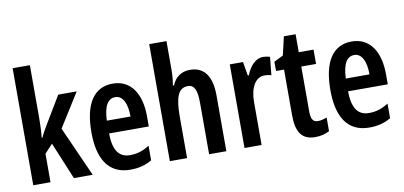

<svg xmlns="http://www.w3.org/2000/svg" viewBox="-71 -989 2582 1228"><g transform="rotate(-10 1219.5 -375.0)"><path d="M171 -412V-760H59V0H171V-185L223 -241L323 0H445L300 -325L437 -543H317L206 -358C194 -338 181 -314 169 -289H165C169 -328 171 -369 171 -412Z M672 -552C548 -552 484 -452 484 -268C484 -102 543 10 689 10C741 10 787 -1 829 -26V-121C785 -93 747 -82 703 -82C630 -82 595 -134 594 -242H852V-309C852 -453 790 -552 672 -552ZM673 -464C723 -464 748 -407 748 -325H594C598 -422 626 -464 673 -464Z M1058 -574V-760H946V0H1058V-269C1058 -396 1080 -453 1143 -453C1184 -453 1201 -417 1201 -333V0H1313V-362C1313 -485 1267 -553 1173 -553C1120 -553 1077 -525 1057 -473H1049C1055 -504 1058 -538 1058 -574Z M1648 -553C1598 -553 1560 -508 1539 -453H1532L1517 -543H1431V0H1542V-279C1542 -372 1578 -435 1637 -435C1654 -435 1669 -433 1681 -428L1693 -546C1676 -551 1662 -553 1648 -553Z M1925 -88C1890 -88 1879 -111 1879 -159V-450H1975V-543H1879V-660H1803L1775 -540L1715 -510V-450H1767V-152C1767 -43 1804 10 1889 10C1925 10 1955 2 1982 -12V-101C1961 -93 1942 -88 1925 -88Z M2224 -552C2100 -552 2036 -452 2036 -268C2036 -102 2095 10 2241 10C2293 10 2339 -1 2381 -26V-121C2337 -93 2299 -82 2255 -82C2182 -82 2147 -134 2146 -242H2404V-309C2404 -453 2342 -552 2224 -552ZM2225 -464C2275 -464 2300 -407 2300 -325H2146C2150 -422 2178 -464 2225 -464Z"/></g></svg>

Font: Noto Sans Devanagari ExtraCondensed SemiBold
Style: Regular
Weight: 600
Width: 2
Designer: Jelle Bosma - Monotype Design Team
Foundry: Monotype Imaging Inc.
Version: Version 2.004